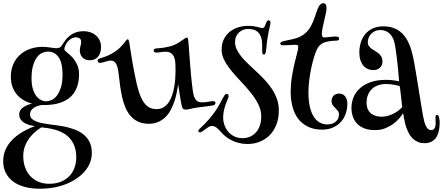

<svg xmlns="http://www.w3.org/2000/svg" viewBox="-31 -786 2741 1188"><path d="M485.8 -592.8Q510.7 -592.8 530.8 -585.2Q550.8 -577.6 564.9 -564.5Q579.1 -551.3 586.7 -533.7Q594.2 -516.1 594.2 -496.1Q594.2 -456.5 575.4 -434.8Q556.6 -413.1 524.9 -413.1Q511.7 -413.1 500.5 -417Q489.3 -420.9 481 -428.7Q472.7 -436.5 467.8 -447.8Q462.9 -459 462.9 -473.1Q462.9 -488.8 467 -501.2Q471.2 -513.7 471.2 -525.9Q471.2 -542.5 461.4 -548.8Q451.7 -555.2 439 -555.2Q422.4 -555.2 405.5 -543.9Q388.7 -532.7 377.9 -514.2Q373.5 -505.9 370.4 -496.8Q367.2 -487.8 367.2 -481Q367.2 -477.1 371.6 -472.4Q376 -467.8 383.1 -461.9Q390.1 -456.1 399.2 -448.5Q408.2 -440.9 417 -431.2Q432.6 -414.1 445.3 -388.2Q458 -362.3 458 -327.1Q458 -288.1 449.2 -259Q440.4 -230 425 -208.7Q409.7 -187.5 389.2 -173.6Q368.7 -159.7 345 -151.4Q321.3 -143.1 295.7 -139.6Q270 -136.2 245.1 -136.2H226.1Q194.3 -130.9 174.6 -116.2Q154.8 -101.6 154.8 -78.1Q154.8 -63 164.6 -52.7Q174.3 -42.5 190.7 -35.4Q207 -28.3 228.5 -24.2Q250 -20 273.2 -16.8Q296.4 -13.7 319.6 -10.7Q342.8 -7.8 362.8 -3.9Q396.5 2.9 428 14.2Q459.5 25.4 483.6 44.2Q507.8 63 522.5 91.3Q537.1 119.6 537.1 160.2Q537.1 191.9 526.4 219.5Q515.6 247.1 496.6 270.3Q477.5 293.5 451.7 312.5Q425.8 331.5 396 345.2Q356.9 363.3 310.5 372.6Q264.2 381.8 213.9 381.8Q167 381.8 126 371.6Q85 361.3 54.4 340.1Q23.9 318.8 6.3 286.6Q-11.2 254.4 -11.2 210.9Q-11.2 175.3 0.5 146.5Q12.2 117.7 30.5 95Q48.8 72.3 71.5 55.2Q94.2 38.1 116 25.9Q137.7 13.7 156.2 5.9Q174.8 -2 185.1 -5.9Q168 -7.8 150.6 -12.7Q133.3 -17.6 119.4 -25.9Q105.5 -34.2 96.7 -47.1Q87.9 -60.1 87.9 -78.1Q87.9 -102.1 108.6 -118.9Q129.4 -135.7 167 -145Q139.2 -152.3 115.2 -166.3Q91.3 -180.2 73.7 -200.7Q56.2 -221.2 46.1 -249Q36.1 -276.9 36.1 -312Q36.1 -355.5 51.5 -389.6Q66.9 -423.8 93.3 -447.5Q119.6 -471.2 155.3 -483.6Q190.9 -496.1 231.9 -496.1Q244.1 -496.1 256.8 -494.9Q269.5 -493.7 280.8 -491.9Q292 -490.2 301.5 -489Q311 -487.8 316.9 -487.8Q329.1 -487.8 337.2 -491.2Q345.2 -494.6 352.1 -505.9Q361.8 -521.5 373.5 -537.1Q385.3 -552.7 400.9 -565.2Q416.5 -577.6 437.3 -585.2Q458 -592.8 485.8 -592.8ZM266.1 -466.8Q247.6 -466.8 229.2 -458.3Q210.9 -449.7 196.5 -429.9Q182.1 -410.2 173.1 -378.4Q164.1 -346.7 164.1 -300.8Q164.1 -263.2 172.1 -236.6Q180.2 -210 193.1 -192.6Q206.1 -175.3 222.2 -167.2Q238.3 -159.2 253.9 -159.2Q267.6 -159.2 285.2 -165.8Q302.7 -172.4 318.4 -190.9Q334 -209.5 345 -242.2Q356 -274.9 356 -327.1Q356 -396.5 331.8 -431.6Q307.6 -466.8 266.1 -466.8ZM112.8 180.2Q112.8 215.8 123.3 246.8Q133.8 277.8 154.3 301Q174.8 324.2 204.6 337.6Q234.4 351.1 272.9 351.1Q316.9 351.1 348.6 337.2Q380.4 323.2 400.9 300.5Q421.4 277.8 431.2 248.3Q440.9 218.8 440.9 187Q440.9 156.2 433.1 129.2Q425.3 102.1 409.2 80.1Q393.1 58.1 367.7 41.7Q342.3 25.4 307.1 16.1Q284.2 9.8 263.2 6.6Q242.2 3.4 225.1 2Q208 12.2 188.2 28.6Q168.5 44.9 151.6 67.1Q134.8 89.4 123.8 117.7Q112.8 146 112.8 180.2Z M759.3 -543Q762.2 -543 764.6 -538.6Q767.1 -534.2 770 -516.1Q776.9 -475.1 781.7 -441.9Q786.6 -408.7 792 -380.9Q803.7 -316.9 815.2 -266.6Q826.7 -216.3 842.3 -181.6Q857.9 -147 880.6 -128.9Q903.3 -110.8 938 -110.8Q962.9 -110.8 981.4 -122.3Q1000 -133.8 1012.9 -153.1Q1025.9 -172.4 1034.2 -197.3Q1042.5 -222.2 1047.1 -248.8Q1051.8 -275.4 1053.5 -302Q1055.2 -328.6 1055.2 -351.1Q1055.2 -372.1 1054.2 -392.6Q1053.2 -413.1 1047.4 -429.4Q1041.5 -445.8 1029.1 -455.8Q1016.6 -465.8 993.2 -465.8Q979 -465.8 964.4 -463.4Q949.7 -460.9 936 -460.9Q929.2 -460.9 924.6 -463.9Q919.9 -466.8 919.9 -473.1Q919.9 -480.5 925.3 -483.2Q930.7 -485.8 939 -486.8Q947.8 -487.3 959.5 -488.3Q971.2 -489.3 985.1 -491.5Q999 -493.7 1014.6 -497.3Q1030.3 -501 1046.9 -507.8Q1060.5 -513.7 1073 -521.5Q1085.4 -529.3 1095.5 -536.4Q1105.5 -543.5 1113 -548.3Q1120.6 -553.2 1125 -553.2Q1130.4 -553.2 1132.1 -544.7Q1133.8 -536.1 1135.3 -521Q1137.2 -500.5 1139.4 -467.3Q1141.6 -434.1 1144.8 -394Q1147.9 -354 1152.1 -310.3Q1156.2 -266.6 1162.1 -224.1Q1165 -201.7 1170.4 -187.7Q1175.8 -173.8 1183.1 -166Q1190.4 -158.2 1199.5 -155.5Q1208.5 -152.8 1219.2 -152.8Q1241.2 -152.8 1259.5 -156.5Q1277.8 -160.2 1287.1 -160.2Q1296.4 -160.2 1299.3 -156.7Q1302.2 -153.3 1302.2 -148.9Q1302.2 -144.5 1299.3 -140.4Q1296.4 -136.2 1287.1 -133.8Q1273.4 -130.9 1249.5 -128.2Q1225.6 -125.5 1192.9 -121.1Q1166.5 -117.2 1147.7 -112.5Q1128.9 -107.9 1118.2 -107.9Q1107.4 -107.9 1101.8 -112.8Q1096.2 -117.7 1093.3 -131.8Q1090.3 -146 1087.4 -162.8Q1084.5 -179.7 1081.8 -196.8Q1079.1 -213.9 1076.4 -231Q1073.7 -248 1071.3 -263.2Q1067.4 -236.8 1061.5 -208.5Q1055.7 -180.2 1046.1 -153.1Q1036.6 -126 1023.2 -101.8Q1009.8 -77.6 990.7 -59.6Q971.7 -41.5 946.5 -30.8Q921.4 -20 889.2 -20Q836.4 -20 799.1 -48.1Q761.7 -76.2 742.2 -127.9Q731 -156.2 724.1 -188Q717.3 -219.7 712.9 -250Q708.5 -280.3 705.8 -306.4Q703.1 -332.5 700.2 -350.1Q697.3 -368.2 692.6 -380.1Q688 -392.1 682.1 -398.9Q676.3 -405.8 669.2 -408.4Q662.1 -411.1 654.3 -411.1Q646.5 -411.1 637.5 -408.9Q628.4 -406.7 619.4 -404.1Q610.4 -401.4 602.1 -399.2Q593.8 -397 586.9 -397Q582.5 -397 577.9 -399.7Q573.2 -402.3 573.2 -410.2Q573.2 -418.9 581.1 -422.1Q588.9 -425.3 601.1 -429.2Q616.2 -433.6 637 -442.4Q657.7 -451.2 681.2 -466.8Q700.7 -480 713.6 -493.4Q726.6 -506.8 735.1 -517.8Q743.7 -528.8 749.3 -535.9Q754.9 -543 759.3 -543Z M1503.4 -626Q1523.4 -626 1537.4 -624Q1551.3 -622.1 1561.3 -619.4Q1571.3 -616.7 1578.6 -614.7Q1585.9 -612.8 1593.3 -612.8Q1601.6 -612.8 1606.2 -621.6Q1610.8 -630.4 1615.2 -643.1Q1621.6 -660.2 1630.4 -660.2Q1638.2 -660.2 1640.4 -655.3Q1642.6 -650.4 1642.6 -646Q1642.6 -640.1 1641.4 -634Q1640.1 -627.9 1637.7 -618.2Q1635.3 -608.4 1632.1 -593.8Q1628.9 -579.1 1625.5 -557.1Q1622.6 -539.1 1620.8 -525.9Q1619.1 -512.7 1618.4 -502.4Q1617.7 -492.2 1616.7 -483.9Q1615.7 -475.6 1614.3 -466.8Q1611.3 -448.2 1601.6 -448.2Q1595.2 -448.2 1593.3 -454.3Q1591.3 -460.4 1591.3 -467.8V-505.9Q1591.3 -534.7 1584.7 -554.2Q1578.1 -573.7 1566.7 -585.4Q1555.2 -597.2 1539.3 -602.1Q1523.4 -606.9 1505.4 -606.9Q1489.3 -606.9 1474.4 -601.6Q1459.5 -596.2 1448.2 -585.7Q1437 -575.2 1430.2 -560.1Q1423.3 -544.9 1423.3 -525.9Q1423.3 -501 1435.1 -477.5Q1446.8 -454.1 1465.8 -431.6Q1484.9 -409.2 1509 -386.5Q1533.2 -363.8 1558.8 -339.8Q1584.5 -315.9 1608.6 -290Q1632.8 -264.2 1651.9 -235.1Q1670.9 -206.1 1682.6 -173.3Q1694.3 -140.6 1694.3 -103Q1694.3 -52.7 1678.7 -13.9Q1663.1 24.9 1636.7 51.3Q1610.4 77.6 1575.2 91.3Q1540 105 1500.5 105Q1473.1 105 1449.5 99.1Q1425.8 93.3 1406 84Q1386.2 74.7 1370.6 62.7Q1355 50.8 1344.2 39.1Q1324.2 16.6 1310.1 4.9Q1295.9 -6.8 1279.3 -6.8Q1270.5 -6.8 1260.3 -0.5Q1250 5.9 1240 13.2Q1230 20.5 1221.2 26.9Q1212.4 33.2 1206.5 33.2Q1201.2 33.2 1198.7 30Q1196.3 26.9 1196.3 23.9Q1196.3 18.1 1203.6 11.2Q1206.5 8.3 1215.1 0.5Q1223.6 -7.3 1236.3 -20Q1249 -32.7 1264.9 -51.3Q1280.8 -69.8 1298.3 -94.2Q1314.9 -117.2 1325.7 -137.5Q1336.4 -157.7 1344.2 -172.6Q1352.1 -187.5 1358.2 -196.3Q1364.3 -205.1 1371.6 -205.1Q1378.9 -205.1 1381.1 -200.7Q1383.3 -196.3 1383.3 -190.9Q1383.3 -183.6 1377.9 -171.9Q1372.6 -160.2 1366.5 -143.6Q1360.4 -127 1355 -105Q1349.6 -83 1349.6 -55.2Q1349.6 -39.1 1356 -17.6Q1362.3 3.9 1376.5 22.9Q1390.6 42 1413.8 55.4Q1437 68.8 1470.2 68.8Q1496.6 68.8 1517.8 59.1Q1539.1 49.3 1554.2 31.5Q1569.3 13.7 1577.4 -11Q1585.4 -35.6 1585.4 -65.9Q1585.4 -104.5 1567.4 -140.4Q1549.3 -176.3 1522 -210.7Q1494.6 -245.1 1462.9 -278.3Q1431.2 -311.5 1403.8 -344.5Q1376.5 -377.4 1358.4 -410.6Q1340.3 -443.8 1340.3 -478Q1340.3 -516.1 1354.5 -544.2Q1368.7 -572.3 1391.8 -590.3Q1415 -608.4 1444.1 -617.2Q1473.1 -626 1503.4 -626Z M1716.3 -528.8Q1727.5 -532.7 1745.8 -536.4Q1764.2 -540 1781.2 -543.9Q1815.9 -552.2 1838.9 -566.4Q1861.8 -580.6 1877.7 -601.3Q1893.6 -622.1 1904.8 -649.2Q1916 -676.3 1927.2 -710.9Q1937 -741.2 1947 -753.7Q1957 -766.1 1969.2 -766.1Q1980.5 -766.1 1984.9 -757.8Q1989.3 -749.5 1989.3 -735.8Q1989.3 -722.7 1984.9 -701.9Q1980.5 -681.2 1974.9 -658.2Q1969.2 -635.3 1964.8 -613Q1960.4 -590.8 1960.4 -574.2Q1960.4 -566.4 1963.6 -560.3Q1966.8 -554.2 1976.6 -554.2Q1982.4 -554.2 1990.7 -555.2Q1999 -556.2 2008.3 -557.1Q2017.6 -558.1 2027.6 -559.1Q2037.6 -560.1 2046.4 -560.1Q2067.4 -560.1 2067.4 -546.9Q2067.4 -540 2062 -537.1Q2056.6 -534.2 2047.4 -534.2Q2040.5 -534.2 2030.8 -533.7Q2021 -533.2 2009.8 -531.5Q1998.5 -529.8 1987.3 -526.9Q1976.1 -523.9 1966.3 -519Q1952.6 -512.2 1944.1 -502Q1935.5 -491.7 1930.2 -481Q1921.9 -463.9 1912.6 -434.1Q1903.3 -404.3 1895.5 -367.9Q1887.7 -331.5 1882.6 -291.7Q1877.4 -252 1877.4 -214.8Q1877.4 -162.6 1886.2 -125.2Q1895 -87.9 1910.6 -63.5Q1926.3 -39.1 1947.8 -27.6Q1969.2 -16.1 1994.1 -16.1Q2013.7 -16.1 2027.3 -21.7Q2041 -27.3 2049.8 -36.4Q2058.6 -45.4 2062.5 -56.4Q2066.4 -67.4 2066.4 -78.1Q2066.4 -91.3 2059.3 -100.3Q2052.2 -109.4 2043.5 -117.7Q2034.7 -126 2027.6 -135.7Q2020.5 -145.5 2020.5 -161.1Q2020.5 -180.7 2033 -193.8Q2045.4 -207 2067.4 -207Q2077.1 -207 2086.2 -203.6Q2095.2 -200.2 2102.3 -192.4Q2109.4 -184.6 2113.8 -172.6Q2118.2 -160.6 2118.2 -144Q2118.2 -115.2 2109.4 -86.7Q2100.6 -58.1 2081.5 -35.4Q2062.5 -12.7 2032.2 1.7Q2002 16.1 1958.5 16.1Q1909.7 16.1 1870.6 -4.2Q1831.5 -24.4 1808.1 -59.1Q1787.1 -91.3 1777.3 -132.1Q1767.6 -172.9 1767.6 -214.8Q1767.6 -263.7 1774.9 -309.3Q1782.2 -355 1791 -392.3Q1799.8 -429.7 1807.1 -456.8Q1814.5 -483.9 1814.5 -496.1Q1814.5 -504.9 1809.6 -506.8Q1804.7 -508.8 1796.4 -508.8Q1791.5 -508.8 1783 -508.3Q1774.4 -507.8 1764.2 -507.3Q1753.9 -506.8 1742.7 -506.3Q1731.4 -505.9 1721.2 -505.9Q1703.1 -505.9 1703.1 -516.1Q1703.1 -524.4 1716.3 -528.8Z M2279.3 -352.1Q2261.2 -352.1 2245.4 -358.9Q2229.5 -365.7 2217.8 -379.4Q2206.1 -393.1 2199.2 -413.6Q2192.4 -434.1 2192.4 -461.9Q2192.4 -492.2 2200.9 -521.2Q2209.5 -550.3 2227.5 -573Q2245.6 -595.7 2273.7 -609.4Q2301.8 -623 2341.3 -623Q2374 -623 2399.2 -614.5Q2424.3 -606 2443.4 -591.6Q2462.4 -577.1 2475.8 -558.1Q2489.3 -539.1 2498.5 -518.3Q2507.8 -497.6 2513.9 -476.3Q2520 -455.1 2524.4 -436Q2526.9 -425.3 2530.5 -405.5Q2534.2 -385.7 2538.6 -359.9Q2543 -334 2547.9 -304.4Q2552.7 -274.9 2557.6 -244.6Q2562.5 -214.4 2567.1 -185.8Q2571.8 -157.2 2575.7 -133.5Q2579.6 -109.9 2582.3 -93Q2585 -76.2 2586.4 -69.8Q2589.4 -54.7 2593 -39.1Q2596.7 -23.4 2602.3 -10.5Q2607.9 2.4 2616.2 10.7Q2624.5 19 2637.2 19Q2644.5 19 2649.9 15.6Q2655.3 12.2 2658.4 6.3Q2661.6 0.5 2663.1 -6.8Q2664.6 -14.2 2664.6 -22Q2664.6 -31.2 2664.1 -40.8Q2663.6 -50.3 2663.6 -57.1Q2663.6 -64.5 2665.5 -69.8Q2667.5 -75.2 2673.3 -75.2Q2678.7 -75.2 2681.9 -69.1Q2685.1 -63 2686.8 -54.9Q2688.5 -46.9 2689 -38.8Q2689.5 -30.8 2689.5 -26.9Q2689.5 -9.8 2686.5 11.7Q2683.6 33.2 2674.3 53.2Q2665.5 73.7 2645 86.9Q2624.5 100.1 2597.7 100.1Q2574.2 100.1 2557.4 93.3Q2540.5 86.4 2528.6 76.2Q2516.6 65.9 2508.5 54.2Q2500.5 42.5 2495.6 32.2Q2481.9 5.9 2474.9 -25.6Q2467.8 -57.1 2463.4 -85.9Q2456.1 -73.7 2441.2 -55.7Q2426.3 -37.6 2404.3 -21Q2382.3 -4.4 2353.5 7.3Q2324.7 19 2289.6 19Q2250.5 19 2222.9 8.1Q2195.3 -2.9 2177.7 -21.7Q2160.2 -40.5 2151.9 -65.7Q2143.6 -90.8 2143.6 -119.1Q2143.6 -149.4 2154.8 -180.2Q2166 -210.9 2191.7 -235.8Q2217.3 -260.7 2258.5 -276.4Q2299.8 -292 2359.4 -292Q2373 -292 2386 -290.8Q2398.9 -289.6 2409.4 -288.1Q2419.9 -286.6 2427.5 -285.2Q2435.1 -283.7 2438.5 -283.2Q2435.5 -325.2 2431.2 -367.2Q2429.2 -384.8 2427 -404.3Q2424.8 -423.8 2422.4 -443.6Q2419.9 -463.4 2417 -482.4Q2414.1 -501.5 2410.6 -518.1Q2402.8 -555.7 2380.1 -577.9Q2357.4 -600.1 2322.3 -600.1Q2303.2 -600.1 2288.8 -593.3Q2274.4 -586.4 2264.4 -575.7Q2254.4 -564.9 2249.5 -551.5Q2244.6 -538.1 2244.6 -524.9Q2244.6 -510.7 2251.5 -501.2Q2258.3 -491.7 2268.3 -484.4Q2278.3 -477.1 2290 -470.5Q2301.8 -463.9 2311.8 -455.3Q2321.8 -446.8 2328.6 -434.8Q2335.4 -422.9 2335.4 -404.8Q2335.4 -380.9 2319.1 -366.5Q2302.7 -352.1 2279.3 -352.1ZM2442.4 -252.9Q2439 -254.4 2430.4 -256.6Q2421.9 -258.8 2410.2 -261Q2398.4 -263.2 2385 -264.6Q2371.6 -266.1 2358.4 -266.1Q2332.5 -266.1 2310.3 -258.8Q2288.1 -251.5 2272 -237.1Q2255.9 -222.7 2246.6 -200.9Q2237.3 -179.2 2237.3 -150.9Q2237.3 -125 2245.8 -108.2Q2254.4 -91.3 2267.8 -81.5Q2281.2 -71.8 2297.6 -67.9Q2314 -64 2329.6 -64Q2354.5 -64 2377 -71.8Q2399.4 -79.6 2416.5 -89.8Q2433.6 -100.1 2444.3 -109.9Q2455.1 -119.6 2457.5 -123Q2454.1 -155.8 2451.2 -182.6Q2449.7 -194.3 2448.5 -205.6Q2447.3 -216.8 2446 -226.6Q2444.8 -236.3 2443.8 -243.2Q2442.9 -250 2442.4 -252.9Z"/></svg>

Font: Henny Penny
Style: Regular
Weight: 400
Version: Version 1.001